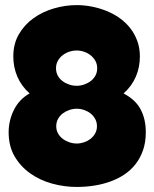

<svg xmlns="http://www.w3.org/2000/svg" viewBox="-20 -739 611 760"><path d="M557.1 -215.8Q557.1 -176.3 546.4 -145Q535.6 -113.8 516.8 -89.6Q498 -65.4 472.4 -48.3Q446.8 -31.2 416.3 -20.3Q385.7 -9.3 352.1 -4.2Q318.4 1 283.7 1Q234.4 1 186.3 -12.2Q138.2 -25.4 99.9 -52.5Q61.5 -79.6 37.8 -120.1Q14.2 -160.6 14.2 -215.8Q14.2 -238.3 19.5 -261Q24.9 -283.7 35.2 -304.2Q45.4 -324.7 61 -341.3Q76.7 -357.9 97.2 -369.1Q64.9 -397.9 48.8 -435.3Q32.7 -472.7 32.7 -515.6Q32.7 -565.9 54.9 -603.8Q77.1 -641.6 113 -667.2Q148.9 -692.9 193.8 -705.8Q238.8 -718.8 283.7 -718.8Q313.5 -718.8 343.5 -712.9Q373.5 -707 401.4 -695.8Q429.2 -684.6 453.4 -667.5Q477.5 -650.4 495.4 -627.7Q513.2 -605 523.4 -576.9Q533.7 -548.8 533.7 -515.6Q533.7 -472.7 517.6 -435.3Q501.5 -397.9 469.2 -369.1Q516.1 -344.7 536.6 -306.2Q557.1 -267.6 557.1 -215.8ZM364.7 -468.8Q364.7 -484.9 357.7 -497.8Q350.6 -510.7 338.9 -520Q327.1 -529.3 312.7 -534.2Q298.3 -539.1 283.7 -539.1Q268.6 -539.1 253.9 -534.2Q239.3 -529.3 227.5 -520Q215.8 -510.7 208.7 -497.8Q201.7 -484.9 201.7 -468.8Q201.7 -452.6 208.7 -439.7Q215.8 -426.8 227.5 -418Q239.3 -409.2 253.9 -404.3Q268.6 -399.4 283.7 -399.4Q298.3 -399.4 312.7 -404.3Q327.1 -409.2 338.9 -418Q350.6 -426.8 357.7 -439.7Q364.7 -452.6 364.7 -468.8ZM363.8 -239.3Q363.8 -255.4 356.7 -268.3Q349.6 -281.2 338.4 -290Q327.1 -298.8 312.7 -303.7Q298.3 -308.6 283.7 -308.6Q269 -308.6 254.6 -303.7Q240.2 -298.8 228.5 -290Q216.8 -281.2 209.7 -268.3Q202.6 -255.4 202.6 -239.3Q202.6 -223.6 209.7 -210.9Q216.8 -198.2 228.5 -189.5Q240.2 -180.7 254.6 -175.8Q269 -170.9 283.7 -170.9Q298.3 -170.9 312.7 -175.8Q327.1 -180.7 338.4 -189.5Q349.6 -198.2 356.7 -210.9Q363.8 -223.6 363.8 -239.3Z"/></svg>

Font: Luckiest Guy
Style: Regular
Weight: 400
Designer: Astigmatic (AOETI)
Foundry: Astigmatic (AOETI)
Version: Version 1.000